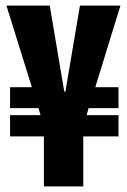

<svg xmlns="http://www.w3.org/2000/svg" viewBox="-20 -673 455 687"><path d="M137 -6V-185H16V-261H125L118 -286H16V-361H94L3 -653H158L210 -345H214L266 -653H411L321 -361H404V-286H297L290 -261H404V-185H278V-6Z"/></svg>

Font: Bricolage Grotesque 96pt Condensed Bricolage Grotesque 48pt Condensed Regular
Style: Bold
Weight: 700
Width: 3
Designer: Mathieu Triay
Foundry: Atelier Triay
Version: Version 1.001; ttfautohint (v1.8.4.7-5d5b);gftools[0.9.33.de